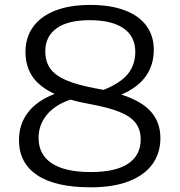

<svg xmlns="http://www.w3.org/2000/svg" viewBox="-20 -770 747 799"><path d="M647.5 -195Q647.5 -133.5 614.8 -87.5Q582 -41.5 517 -16Q452 9.5 357.5 9.5Q209.5 9.5 134.2 -41.5Q59 -92.5 59 -186.5Q59 -254.5 97.5 -303.5Q136 -352.5 207.5 -379Q144 -408.5 115 -451.5Q86 -494.5 86 -553.5Q86 -613.5 117.2 -657.5Q148.5 -701.5 209 -725.5Q269.5 -749.5 356 -749.5Q439.5 -749.5 498.8 -727.2Q558 -705 589 -663Q620 -621 620 -563Q620 -499 586.2 -452Q552.5 -405 485 -376.5Q571 -348.5 609.2 -304.2Q647.5 -260 647.5 -195ZM386.5 -400.5 411 -396Q480 -423.5 511.5 -461.5Q543 -499.5 543 -554.5Q543 -618.5 494 -652.2Q445 -686 353.5 -686Q262 -686 215.2 -652Q168.5 -618 168.5 -557Q168.5 -514.5 188.5 -485.5Q208.5 -456.5 255.8 -436Q303 -415.5 386.5 -400.5ZM565.5 -190Q565.5 -230 545 -257.5Q524.5 -285 478 -304Q431.5 -323 351.5 -337.5Q308.5 -345 273 -355.5Q207.5 -333 174 -291.2Q140.5 -249.5 140.5 -196.5Q140.5 -126.5 195.8 -90.2Q251 -54 358.5 -54Q460.5 -54 513 -88.8Q565.5 -123.5 565.5 -190Z"/></svg>

Font: Encode Sans Expanded
Style: Regular
Weight: 400
Width: 7
Designer: Multiple Designers
Foundry: Impallari Type
Version: Version 2.000